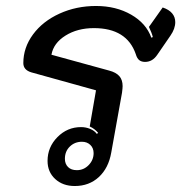

<svg xmlns="http://www.w3.org/2000/svg" viewBox="-20 -613 606 642"><path d="M301 -311 85 -371Q58 -379 58 -402Q58 -454 90.5 -498Q123 -542 179 -567.5Q235 -593 301 -593Q368 -593 418.5 -564Q469 -535 486 -487L491 -489Q488 -502 478 -523L524 -588Q545 -581 555.5 -568.5Q566 -556 566 -539Q566 -517 550 -494L506 -430Q490 -406 465 -406Q453 -406 445.5 -412Q438 -418 434 -432Q404 -519 294 -519Q239 -519 199 -494Q159 -469 152 -430L345 -377Q368 -371 379 -358.5Q390 -346 390 -325Q390 -319 388 -303L352 -103Q343 -51 310.5 -21Q278 9 230 9Q190 9 164.5 -14.5Q139 -38 139 -75Q139 -121 172 -154.5Q205 -188 251 -188Q267 -188 281.5 -182Q296 -176 304 -165L308 -169Q296 -183 280 -190ZM293 -101Q293 -118 282 -128.5Q271 -139 254 -139Q230 -139 213.5 -123Q197 -107 197 -82Q197 -65 207.5 -54.5Q218 -44 237 -44Q260 -44 276.5 -61Q293 -78 293 -101Z"/></svg>

Font: K2D
Style: Italic
Weight: 400
Italic angle: -10°
Designer: Katatrad Aksorn Co.,Ltd.
Foundry: Cadson Demak Co.,Ltd.
Version: Version 1.000; ttfautohint (v1.6)